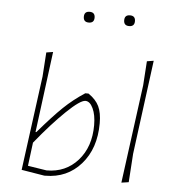

<svg xmlns="http://www.w3.org/2000/svg" viewBox="-48 -661 666 711"><g transform="rotate(5 285.5 -306.0)"><path d="M237 -596Q237 -616 257 -616Q277 -616 277 -596Q277 -576 257 -576Q237 -576 237 -596ZM387 -596Q387 -616 407 -616Q427 -616 427 -596Q427 -576 407 -576Q387 -576 387 -596ZM57 -11 104 -362 110 -452 135 -456 96 -155H99Q153 -218 188.5 -252Q224 -286 267 -314H279Q307 -295 318.5 -271Q330 -247 330 -208Q330 -114 278.5 -55.5Q227 3 146 3H142ZM509 -456 463 -106 456 0 429 4 478 -362 484 -452ZM270 -286Q251 -286 200.5 -237.5Q150 -189 90 -115L79 -28L149 -17Q220 -17 265 -67.5Q310 -118 310 -199Q310 -237 298.5 -261.5Q287 -286 270 -286Z"/></g></svg>

Font: Alegreya Sans SC Thin
Style: Italic
Weight: 100
Italic angle: -7°
Designer: Juan Pablo del Peral
Foundry: Huerta Tipografica
Version: Version 2.007